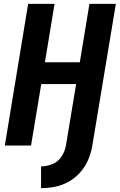

<svg xmlns="http://www.w3.org/2000/svg" viewBox="-20 -755 621 996"><path d="M193 221Q230 221 267 213.5Q304 206 338 186.5Q372 167 398 137Q424 107 438.5 71.5Q453 36 459 0L581 -735H444L394 -432H213L263 -735H126L5 0H141L194 -319H375L322 0Q317 29 299.5 56.5Q282 84 252.5 96Q223 108 193 108Z"/></svg>

Font: Iosevka Sparkle Extrabold
Style: Italic
Weight: 800
Italic angle: -9°
Designer: Belleve Invis
Foundry: Belleve Invis
Version: Version 4.5.0; ttfautohint (v1.8.3)